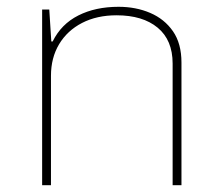

<svg xmlns="http://www.w3.org/2000/svg" viewBox="-20 -545 646 565"><path d="M104 0V-517H125L131 -423H135Q160 -474 210.5 -499.5Q261 -525 329 -525Q380 -525 422 -507Q464 -489 489 -453Q514 -417 514 -361V0H488V-358Q488 -427 444 -463.5Q400 -500 323 -500Q265 -500 221.5 -477.5Q178 -455 154 -415Q130 -375 130 -322V0Z"/></svg>

Font: Noto Sans Thai UI Thin
Style: Regular
Weight: 100
Designer: Monotype Design Team
Foundry: Monotype Imaging Inc.
Version: Version 2.000